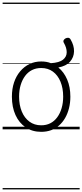

<svg xmlns="http://www.w3.org/2000/svg" viewBox="-20 -989 629 1468"><path d="M295 19Q227 19 176.5 -15Q126 -49 98.5 -109.5Q71 -170 71 -250Q71 -310 87.5 -359Q104 -408 134.5 -444Q165 -480 205.5 -499.5Q246 -519 295 -519Q315 -519 333.5 -516Q352 -513 369 -506Q433 -510 461.5 -532.5Q490 -555 490 -589.5Q490 -624 468 -662Q462 -673 467 -682Q472 -691 482 -696Q492 -701 502.5 -700Q513 -699 520 -687Q547 -641 546 -596Q545 -551 515.5 -517.5Q486 -484 426 -473Q469 -438 493.5 -381Q518 -324 518 -250Q518 -203 507.5 -161.5Q497 -120 478 -87Q459 -54 432 -30Q405 -6 370.5 6.5Q336 19 295 19ZM295 -31Q334 -31 364.5 -46.5Q395 -62 417 -91.5Q439 -121 451 -161.5Q463 -202 463 -250Q463 -315 442.5 -364.5Q422 -414 384.5 -441.5Q347 -469 295 -469Q256 -469 225 -453.5Q194 -438 172 -408.5Q150 -379 138 -339Q126 -299 126 -250Q126 -186 146.5 -136.5Q167 -87 205 -59Q243 -31 295 -31ZM0 449H589V459H0ZM0 -20H589V0H0ZM0 -505H589V-500H0ZM0 -969H589V-959H0Z"/></svg>

Font: Playwrite IT Trad Guides
Style: Regular
Weight: 400
Designer: Veronika Burian, José Scaglione
Foundry: TypeTogether
Version: Version 1.003